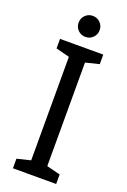

<svg xmlns="http://www.w3.org/2000/svg" viewBox="-158 -878 617 930"><g transform="rotate(20 150.5 -413.0)"><path d="M109.2 0V-667H192V0ZM39.2 -667H119.2L124 -596.2L39.2 -617.8ZM39.2 0V-49.2L124.2 -70L119.2 0ZM182 0 175.3 -70.8 262 -49.2V0ZM173.7 -596 182 -667H262V-617.8ZM151 -717.8Q128.2 -717.8 112.5 -733.5Q96.8 -749.2 96.8 -772Q96.8 -794.7 112.5 -810.4Q128.2 -826.2 151 -826.2Q173.7 -826.2 189.4 -810.4Q205.2 -794.7 205.2 -772Q205.2 -749.2 189.4 -733.5Q173.7 -717.8 151 -717.8Z"/></g></svg>

Font: Epunda Slab Light
Style: Regular
Weight: 300
Designer: Simon Atzbach
Foundry: typofactur
Version: Version 1.102